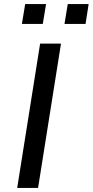

<svg xmlns="http://www.w3.org/2000/svg" viewBox="-20 -918 453 938"><path d="M64 0 176 -705H278L166 0ZM295 -801 311 -898H413L398 -801ZM87 -801 103 -898H205L189 -801Z"/></svg>

Font: Nunito Sans 10pt SemiExpanded Medium
Style: Italic
Weight: 500
Width: 6
Italic angle: -9°
Designer: Vernon Adams
Foundry: Vernon Adams
Version: Version 3.101;gftools[0.9.27]